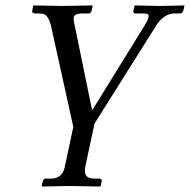

<svg xmlns="http://www.w3.org/2000/svg" viewBox="-20 -451 693 701"><path d="M216.8 157.2 247.6 12.2 166 -357.9Q158.2 -387.2 145.5 -397Q137.2 -401.9 117.7 -401.9H105.5Q97.7 -403.8 97.2 -409.2L101.1 -429.2L102.5 -431.2Q103 -431.2 208 -429.2Q208 -429.2 317.4 -431.2L318.4 -429.2L314 -410.2Q311 -403.3 306.6 -401.9H277.3Q252.9 -400.9 249.5 -389.2Q247.6 -377.9 252.4 -359.9L316.4 -47.9L509.3 -359.9Q519 -375.5 522.5 -389.2Q524.9 -400.4 512.2 -401.4Q506.8 -401.9 500.5 -401.9H471.7Q466.8 -403.3 466.8 -409.2L471.2 -429.2L472.7 -431.2Q473.1 -431.2 564 -429.2L652.8 -431.2L653.3 -429.2L648.9 -410.2Q645.5 -402.8 638.7 -401.9H616.2Q577.6 -400.4 550.3 -357.9L325.2 0L291.5 157.2Q283.2 196.8 314.9 200.2Q319.8 200.7 325.2 201.2H344.2Q351.6 203.1 351.6 209L347.7 228L345.2 230Q344.2 230 237.3 228L134.3 230L132.3 228L136.7 209Q139.6 202.1 145.5 201.2H165Q203.6 201.2 214.4 166.5Q215.8 161.6 216.8 157.2Z"/></svg>

Font: Linux Libertine Display Slanted O
Style: Slanted
Weight: 400
Designer: Philipp H. Poll
Foundry: Philipp H. Poll
Version: Version 5.0.9